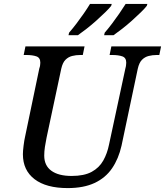

<svg xmlns="http://www.w3.org/2000/svg" viewBox="-20 -951 843 981"><path d="M326 10Q216 10 156.5 -35.5Q97 -81 97 -163Q97 -179 100.5 -207Q104 -235 108 -252L181 -602Q184 -609 185 -618Q186 -627 186 -631Q186 -656 166 -663Q146 -670 114 -670H101L110 -714H412L403 -670H390Q368 -670 348.5 -665Q329 -660 314.5 -645.5Q300 -631 293 -600L218 -248Q213 -224 209.5 -200.5Q206 -177 206 -156Q206 -105 242.5 -78.5Q279 -52 346 -52Q410 -52 448.5 -73Q487 -94 507.5 -130.5Q528 -167 537 -212L621 -603Q623 -609 624 -618Q625 -627 625 -631Q625 -656 605 -663Q585 -670 553 -670H540L549 -714H803L794 -670H781Q759 -670 739.5 -665Q720 -660 705.5 -645.5Q691 -631 684 -600L601 -207Q586 -140 552.5 -91Q519 -42 463 -16Q407 10 326 10ZM515 -784Q534 -806 552.5 -830.5Q571 -855 589 -881Q607 -907 622 -931H733L730 -921Q720 -908 699.5 -888Q679 -868 654.5 -846Q630 -824 605 -804.5Q580 -785 560 -771H512ZM333 -784Q352 -806 371 -831Q390 -856 408 -882Q426 -908 440 -931H551L548 -921Q538 -908 517.5 -888Q497 -868 472.5 -846Q448 -824 423 -804.5Q398 -785 378 -771H330Z"/></svg>

Font: ET Text
Style: Italic
Weight: 470
Italic angle: -12°
Designer: Monotype Design Team
Foundry: Monotype Imaging Inc.
Version: Version 2.009